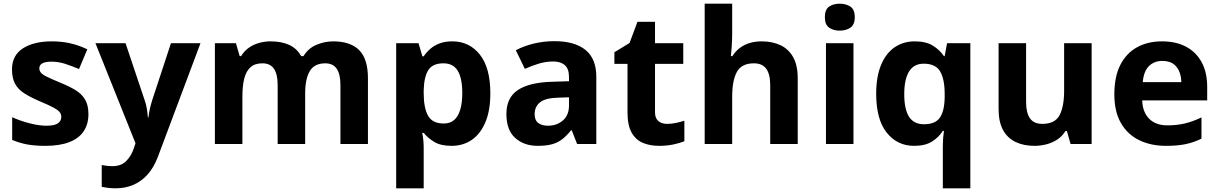

<svg xmlns="http://www.w3.org/2000/svg" viewBox="-20 -780 6602 1040"><path d="M459 -162Q459 -107 433 -68.5Q407 -30 355 -10Q303 10 226 10Q169 10 128 2.5Q87 -5 46 -22V-145Q90 -125 141 -112Q192 -99 231 -99Q275 -99 293.5 -112Q312 -125 312 -146Q312 -160 304.5 -171Q297 -182 272 -196Q247 -210 194 -232Q143 -254 110 -275.5Q77 -297 61 -327.5Q45 -358 45 -404Q45 -480 104 -518Q163 -556 261 -556Q312 -556 358 -546Q404 -536 453 -513L408 -406Q368 -423 332 -434.5Q296 -446 259 -446Q226 -446 209.5 -437Q193 -428 193 -410Q193 -397 201.5 -386.5Q210 -376 234.5 -364Q259 -352 307 -332Q354 -313 388 -292.5Q422 -272 440.5 -241.5Q459 -211 459 -162Z M497 -546H660L763 -239Q771 -217 775 -193.5Q779 -170 781 -144H784Q787 -170 792.5 -193.5Q798 -217 805 -239L906 -546H1066L835 70Q814 126 780.5 164Q747 202 703 221Q659 240 607 240Q582 240 563.5 237.5Q545 235 531 232V114Q542 116 557.5 118Q573 120 590 120Q637 120 664.5 91.5Q692 63 705 23L714 -4Z M1785 -556Q1878 -556 1925.5 -508.5Q1973 -461 1973 -356V0H1824V-319.4Q1824 -377.7 1804 -407.4Q1784 -437 1741.8 -437Q1683 -437 1658 -395Q1633 -353 1633 -273.5V0H1484V-319.4Q1484 -377.7 1464 -407.4Q1444 -437 1401.5 -437Q1360.5 -437 1337 -416Q1313.5 -395.1 1303.2 -355Q1293 -315 1293 -256.8V0H1144V-546H1258L1278.2 -476H1286Q1303 -504 1328 -521.5Q1352.9 -539 1383.5 -547.5Q1414 -556 1445 -556Q1505 -556 1547 -536.5Q1589 -517 1611 -476H1624Q1649 -518 1693.5 -537Q1738 -556 1785 -556Z M2430 -556Q2522 -556 2579 -484.5Q2636 -413 2636 -274Q2636 -181 2609 -117.5Q2582 -54 2535 -22Q2488 10 2426 10Q2367 10 2332 -11.5Q2297 -33 2275 -60H2267Q2271 -41 2273 -20.5Q2275 0 2275 20V240H2126V-546H2247L2268 -475H2275Q2290 -497 2311 -515.5Q2332 -534 2361.5 -545Q2391 -556 2430 -556ZM2382 -437Q2324 -437 2300.5 -401Q2277 -365 2275 -291V-275Q2275 -196 2298.5 -153.5Q2322 -111 2384 -111Q2418 -111 2440 -130Q2462 -149 2473 -186Q2484 -223 2484 -276Q2484 -356 2459.5 -396.5Q2435 -437 2382 -437Z M2983 -557Q3093 -557 3151.5 -509.5Q3210 -462 3210 -364V0H3106L3077 -74H3073Q3050 -45 3025.5 -26Q3001 -7 2969.5 1.5Q2938 10 2892 10Q2819 10 2771 -32.5Q2723 -75 2723 -163Q2723 -250 2784 -291.5Q2845 -333 2967 -337L3062 -340V-364Q3062 -407 3039.5 -427Q3017 -447 2977 -447Q2937 -447 2899 -435.5Q2861 -424 2823 -407L2774 -508Q2818 -531 2871.5 -544Q2925 -557 2983 -557ZM3004 -251Q2932 -249 2904 -225Q2876 -201 2876 -162Q2876 -128 2896 -113.5Q2916 -99 2948 -99Q2996 -99 3029 -127.5Q3062 -156 3062 -208V-253Z M3593 -109Q3618 -109 3641 -114Q3664 -119 3687 -126V-15Q3663 -5 3627.5 2.5Q3592 10 3550 10Q3501 10 3462.5 -6Q3424 -22 3401.5 -61.5Q3379 -101 3379 -171V-434H3308V-497L3390 -547L3433 -662H3528V-546H3681V-434H3528V-171Q3528 -140 3546 -124.5Q3564 -109 3593 -109Z M3946 -605Q3946 -565 3943.5 -528Q3941 -491 3939 -476H3947Q3965 -504 3989 -521.5Q4013 -539 4042.5 -547.5Q4072 -556 4105 -556Q4164 -556 4208 -535Q4252 -514 4276.5 -470Q4301 -426 4301 -356V0H4152V-319Q4152 -378 4130.5 -407.5Q4109 -437 4064 -437Q3997 -437 3971.5 -390.5Q3946 -344 3946 -257V0H3797V-760H3946Z M4603 -546V0H4454V-546ZM4529 -760Q4562 -760 4586 -744.5Q4610 -729 4610 -686.8Q4610 -646 4586 -630Q4562 -614 4529 -614Q4494.7 -614 4471.4 -630Q4448 -646 4448 -686.8Q4448 -729 4471.4 -744.5Q4494.7 -760 4529 -760Z M5087 11Q5087 -9 5088.5 -30Q5090 -51 5093 -71H5087Q5066 -37.4 5029 -13.7Q4992 10 4931.6 10Q4840.1 10 4783.1 -61.5Q4726 -133 4726 -272.2Q4726 -365 4752.4 -428.3Q4778.8 -491.7 4825.9 -523.8Q4873 -556 4935 -556Q4995 -556 5032.7 -532.9Q5070.4 -509.7 5093 -476H5097L5110 -546H5236V240H5087ZM4984.8 -107Q5047 -107 5071.5 -143.5Q5096 -180 5097 -253V-271Q5097 -351 5072.5 -393Q5048 -435 4983.4 -435Q4930 -435 4904 -392.5Q4878 -350 4878 -270Q4878 -188 4904 -147.5Q4930 -107 4984.8 -107Z M5893 -546V0H5779L5759 -70H5751Q5734 -42 5707.5 -24.5Q5681 -7 5649 1.5Q5617 10 5583 10Q5525 10 5481 -11Q5437 -32 5413 -76Q5389 -120 5389 -190V-546H5538V-227Q5538 -169 5559 -139Q5580 -109 5626 -109Q5694 -109 5719 -155.5Q5744 -202 5744 -289V-546Z M6274 -556Q6350 -556 6404.5 -527Q6459 -498 6489 -443Q6519 -388 6519 -308V-236H6167Q6169 -173 6204.5 -137Q6240 -101 6303 -101Q6356 -101 6399 -111.5Q6442 -122 6488 -144V-29Q6448 -9 6403.5 0.5Q6359 10 6296 10Q6214 10 6151 -20.5Q6088 -51 6052 -113Q6016 -175 6016 -269Q6016 -365 6048.5 -428.5Q6081 -492 6139 -524Q6197 -556 6274 -556ZM6275 -450Q6232 -450 6203.5 -422Q6175 -394 6170 -335H6379Q6378 -385 6353 -417.5Q6328 -450 6275 -450Z"/></svg>

Font: Noto Sans Thaana
Style: Regular
Weight: 400
Designer: Monotype Design Team
Foundry: Monotype Imaging Inc.
Version: Version 2.001